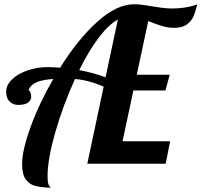

<svg xmlns="http://www.w3.org/2000/svg" viewBox="-20 -771 949 904"><path d="M146.5 104.5C164.2 108.8 188 111.7 218 113C218 111.7 215.7 108.2 211 102.5C206.3 96.8 204 81.7 204 57C204 5 216.2 -63.5 240.5 -148.5C264.8 -233.5 295.7 -317 333 -399C376.3 -395.7 421.3 -383.7 468 -363L391 0H760L781 -106H557L608 -345H759L779 -419H624L678 -672C683.3 -670 692.8 -666.3 706.5 -661C720.2 -655.7 734.7 -650.8 750 -646.5C765.3 -642.2 782.7 -640 802 -640C827.3 -640 848 -646.3 864 -659C880 -671.7 891.2 -689 897.5 -711C903.8 -733 907.7 -746 909 -750C871.7 -737.3 832.7 -731 792 -731C776 -731 759.2 -732.2 741.5 -734.5C723.8 -736.8 707 -739.3 691 -742C658.3 -748 632 -751 612 -751C556.7 -751 498.3 -723.2 437 -667.5C375.7 -611.8 317.7 -540 263 -452C241 -454 221.3 -455 204 -455C170 -455 138 -449.7 108 -439C78 -428.3 54 -414.2 36 -396.5C18 -378.8 9 -360 9 -340C9 -318.7 14.5 -302.8 25.5 -292.5C36.5 -282.2 50 -277 66 -277C86.7 -277 102 -280.7 112 -288C122 -295.3 127 -304.7 127 -316C127 -323.3 125.5 -330.3 122.5 -337C119.5 -343.7 116.7 -347 114 -347C121.3 -364.3 134.5 -376.8 153.5 -384.5C172.5 -392.2 198.3 -397 231 -399C187 -323.7 151.5 -248.8 124.5 -174.5C97.5 -100.2 84 -41.7 84 1C84 34.3 90 58.8 102 74.5C114 90.2 128.8 100.2 146.5 104.5ZM535 -679 477 -407C440.3 -421 399 -432.3 353 -441C382.3 -500.3 412.7 -550.8 444 -592.5C475.3 -634.2 505.7 -663 535 -679Z"/></svg>

Font: DonutKreme
Style: Regular
Weight: 400
Designer: Impallari Type
Foundry: Impallari Type
Version: Version 2.100